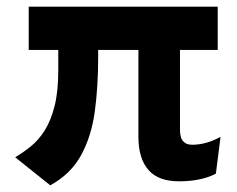

<svg xmlns="http://www.w3.org/2000/svg" viewBox="-20 -531 710 575"><path d="M130.5 24 25.5 -60Q50 -74.5 73 -93.2Q96 -112 114.2 -141Q132.5 -170 143.5 -213.5Q154.5 -257 154.5 -321V-381.5H66V-511H632V-381.5H519V-142Q519 -131 521.2 -122.2Q523.5 -113.5 528.5 -108Q537.5 -97.5 555.5 -97.5Q576 -97.5 596.8 -103.2Q617.5 -109 640.5 -121L626.5 -11Q605 0.5 577 6.2Q549 12 516.5 12Q486 12 463.5 4Q441 -4 426 -20.5Q394.5 -54.5 394.5 -121.5V-381.5H274V-359.5Q274 -272 264 -197.8Q254 -123.5 223.2 -66.8Q192.5 -10 130.5 24Z"/></svg>

Font: Undotted
Style: Bold
Weight: 700
Designer: Delve Withrington, Dave Bailey, Thomas Jockin
Foundry: Delve Fonts LLC
Version: Version 4.000